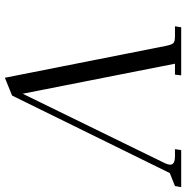

<svg xmlns="http://www.w3.org/2000/svg" viewBox="-8 -734 756 780"><g transform="rotate(90 370.0 -344.0)"><path d="M86.9 -676.8 90.8 -702.1H286.1L283.2 -676.8H238.8L360.8 -58.1L643.1 -636.2Q648.9 -647.9 648.9 -658.2Q648.9 -676.8 613.8 -676.8H585.9L589.8 -702.1H740.2L735.8 -676.8L683.1 -655.8L368.2 -15.1L295.9 14.2L167 -637.2Q162.1 -662.1 156 -669.4Q149.9 -676.8 127.9 -676.8Z"/></g></svg>

Font: Dihjauti S
Style: Italic
Weight: 400
Italic angle: -9°
Designer: T. Christopher White
Version: Version 3.0.0